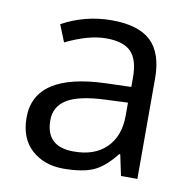

<svg xmlns="http://www.w3.org/2000/svg" viewBox="-67 -611 690 688"><g transform="rotate(10 278.0 -267.0)"><path d="M130.9 -153.3Q130.9 -57.1 231.9 -57.1Q307.6 -56.6 350.6 -98.6Q393.6 -140.6 394 -214.8V-263.2L313 -259.8Q216.8 -255.9 173.8 -229.5Q130.9 -203.1 130.9 -153.3ZM286.6 -543.9Q382.8 -543.9 428.7 -501Q474.6 -458 474.6 -365.2V0H415L398.9 -76.2H395Q355.5 -25.4 315.4 -7.8Q275.4 9.8 206.1 9.8Q136.7 9.8 90.8 -31.2Q45.4 -72.3 45.4 -147.9Q45.4 -309.6 305.2 -317.9L396 -320.8V-354Q396.5 -418 369.1 -447.3Q341.8 -476.6 277.8 -476.6Q213.9 -476.6 130.9 -436L106 -498Q189.9 -543.9 286.6 -543.9Z"/></g></svg>

Font: OpenSansHebrew-Regular
Style: Regular
Weight: 400
Foundry: Ascender Corporation, Yanek Iontef
Version: Version 2.001;PS 002.001;hotconv 1.0.70;makeotf.lib2.5.58329